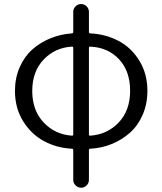

<svg xmlns="http://www.w3.org/2000/svg" viewBox="-20 -711 788 933"><path d="M418.9 -484.4Q412.1 -485.4 412.1 -477.5V-58.6Q412.1 -50.8 418.9 -51.8Q502 -57.6 557.1 -116.2Q612.3 -174.8 612.3 -269.5Q612.3 -365.2 558.6 -422.9Q504.9 -480.5 418.9 -484.4ZM329.1 -51.8Q335.9 -50.8 335.9 -58.6V-477.5Q335.9 -485.4 329.1 -484.4Q247.1 -479.5 191.9 -421.4Q136.7 -363.3 136.7 -269Q136.7 -174.8 191.9 -116.2Q247.1 -57.6 329.1 -51.8ZM412.1 -653.3V-556.6Q412.1 -548.8 418.9 -548.8Q494.1 -544.9 556.2 -512.2Q618.2 -479.5 657.2 -416Q696.3 -352.5 696.3 -269.5Q696.3 -206.1 673.3 -153.3Q650.4 -100.6 611.3 -65.9Q572.3 -31.2 522.9 -11.2Q473.6 8.8 418.9 11.7Q412.1 11.7 412.1 19.5V163.1Q412.1 178.7 400.9 189.9Q389.6 201.2 374 201.2Q358.4 201.2 347.2 189.9Q335.9 178.7 335.9 163.1V19.5Q335.9 11.7 329.1 11.7Q254.9 7.8 193.4 -25.4Q131.8 -58.6 92.3 -122.1Q52.7 -185.5 52.7 -269.5Q52.7 -332 75.7 -384.3Q98.6 -436.5 137.2 -470.7Q175.8 -504.9 225.1 -524.9Q274.4 -544.9 329.1 -548.8Q335.9 -548.8 335.9 -556.6V-653.3Q335.9 -668.9 347.2 -680.2Q358.4 -691.4 374 -691.4Q389.6 -691.4 400.9 -680.2Q412.1 -668.9 412.1 -653.3Z"/></svg>

Font: Gen Jyuu Gothic Normal
Style: Regular
Weight: 300
Designer: [Source Han Sans]
Ryoko NISHIZUKA  (kana & ideographs); Paul D. Hunt (Latin, Greek & Cyrillic); Wenlong ZHANG  (bopomofo
Version: Version 1.002.20150607